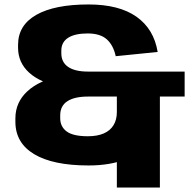

<svg xmlns="http://www.w3.org/2000/svg" viewBox="-20 -731 854 861"><path d="M377 11Q218 11 133.5 -39.5Q49 -90 49 -185V-200Q49 -272 102.5 -321.5Q156 -371 252 -390L254 -343Q162 -359 111.5 -404.5Q61 -450 61 -517V-530Q61 -618 143 -664.5Q225 -711 377 -711Q514 -711 592 -656Q670 -601 687 -498L499 -479Q488 -529 458.5 -555Q429 -581 373 -581Q316 -581 285.5 -561.5Q255 -542 255 -504V-492Q255 -452 285.5 -431Q316 -410 375 -410H808V-298H375Q314 -298 282 -277Q250 -256 250 -214V-201Q250 -163 279 -141.5Q308 -120 374 -120Q416 -120 445 -132.5Q474 -145 489 -169.5Q504 -194 504 -228H692Q692 -155 654.5 -101Q617 -47 546.5 -18Q476 11 377 11ZM697 -357V110H504V-357Z"/></svg>

Font: Pathway Extreme 28pt ExtraBold
Style: Regular
Weight: 800
Designer: Eduardo Rodriguez Tunni
Foundry: Eduardo Rodriguez Tunni
Version: Version 1.001;gftools[0.9.26]